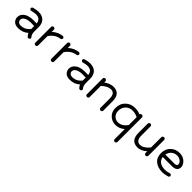

<svg xmlns="http://www.w3.org/2000/svg" viewBox="281 -1607 3007 3007"><g transform="rotate(45 1784.5 -103.5)"><path d="M171 8Q102 8 70 -26.5Q38 -61 38 -104Q38 -158 77 -194Q137 -251 258 -251Q276 -251 324 -249Q314 -344 216 -344Q177 -344 127 -329Q116 -326 105 -331.5Q94 -337 90 -348Q86 -358 92 -368.5Q98 -379 109 -383Q171 -401 216 -401Q300 -401 343.5 -355.5Q387 -310 387 -232V-138Q387 -72 417 -41Q425 -32 424 -20Q423 -8 414 -1Q406 7 393.5 6.5Q381 6 373 -2Q349 -26 338 -54Q269 8 171 8ZM325 -127V-193Q277 -195 258 -195Q162 -195 119 -154Q100 -136 100 -104Q100 -83 118.5 -66Q137 -49 171 -49Q260 -49 325 -127Z M522 -21V-372Q522 -384 531.5 -392.5Q541 -401 553 -401Q565 -401 574.5 -392.5Q584 -384 584 -372V-322Q652 -388 750 -401Q762 -402 771.5 -395Q781 -388 783 -377Q784 -365 776.5 -355.5Q769 -346 758 -344Q652 -331 584 -229V-21Q584 -9 574.5 -0.5Q565 8 553 8Q541 8 531.5 -0.5Q522 -9 522 -21Z M878 -21V-372Q878 -384 887.5 -392.5Q897 -401 909 -401Q921 -401 930.5 -392.5Q940 -384 940 -372V-322Q1008 -388 1106 -401Q1118 -402 1127.5 -395Q1137 -388 1139 -377Q1140 -365 1132.5 -355.5Q1125 -346 1114 -344Q1008 -331 940 -229V-21Q940 -9 930.5 -0.5Q921 8 909 8Q897 8 887.5 -0.5Q878 -9 878 -21Z M1313 8Q1244 8 1212 -26.5Q1180 -61 1180 -104Q1180 -158 1219 -194Q1279 -251 1400 -251Q1418 -251 1466 -249Q1456 -344 1358 -344Q1319 -344 1269 -329Q1258 -326 1247 -331.5Q1236 -337 1232 -348Q1228 -358 1234 -368.5Q1240 -379 1251 -383Q1313 -401 1358 -401Q1442 -401 1485.5 -355.5Q1529 -310 1529 -232V-138Q1529 -72 1559 -41Q1567 -32 1566 -20Q1565 -8 1556 -1Q1548 7 1535.5 6.5Q1523 6 1515 -2Q1491 -26 1480 -54Q1411 8 1313 8ZM1467 -127V-193Q1419 -195 1400 -195Q1304 -195 1261 -154Q1242 -136 1242 -104Q1242 -83 1260.5 -66Q1279 -49 1313 -49Q1402 -49 1467 -127Z M1664 -21V-372Q1664 -384 1673.5 -392.5Q1683 -401 1695 -401Q1707 -401 1716.5 -392.5Q1726 -384 1726 -372V-344Q1803 -401 1878 -401Q2027 -401 2027 -226V-21Q2027 -9 2017.5 -0.5Q2008 8 1996 8Q1984 8 1974.5 -0.5Q1965 -9 1965 -21V-226Q1965 -344 1878 -344Q1807 -344 1726 -269V-21Q1726 -9 1716.5 -0.5Q1707 8 1695 8Q1683 8 1673.5 -0.5Q1664 -9 1664 -21Z M2469 170V-56Q2403 3 2318 3Q2243 3 2187.5 -48.5Q2132 -100 2132 -186Q2132 -286 2195.5 -345.5Q2259 -405 2349 -405Q2414 -405 2469 -382Q2476 -405 2500 -405Q2512 -405 2521.5 -396.5Q2531 -388 2531 -376V170Q2531 181 2521.5 189.5Q2512 198 2500 198Q2488 198 2478.5 189.5Q2469 181 2469 170ZM2318 -54Q2406 -54 2469 -146V-319Q2416 -348 2349 -348Q2284 -348 2239 -303Q2194 -258 2194 -186Q2194 -127 2230.5 -90.5Q2267 -54 2318 -54Z M2964 -21V-59Q2889 8 2812 8Q2663 8 2663 -167V-372Q2663 -384 2672.5 -392.5Q2682 -401 2694 -401Q2706 -401 2715.5 -392.5Q2725 -384 2725 -372V-167Q2725 -49 2812 -49Q2852 -49 2892.5 -76Q2933 -103 2964 -144V-372Q2964 -384 2973.5 -392.5Q2983 -401 2995 -401Q3007 -401 3016.5 -392.5Q3026 -384 3026 -372V-21Q3026 -9 3016.5 -0.5Q3007 8 2995 8Q2983 8 2973.5 -0.5Q2964 -9 2964 -21Z M3364 8Q3260 8 3198 -44Q3136 -96 3136 -191Q3136 -284 3195.5 -342Q3255 -400 3343 -400Q3419 -400 3468 -354.5Q3517 -309 3517 -259Q3517 -167 3400 -167H3199Q3207 -109 3251 -79Q3295 -49 3364 -49Q3412 -49 3456 -65Q3467 -69 3478 -64Q3489 -59 3493 -49Q3498 -38 3492.5 -27Q3487 -16 3476 -12Q3409 8 3364 8ZM3343 -344Q3289 -344 3250 -310.5Q3211 -277 3201 -223H3400Q3455 -223 3455 -259Q3455 -289 3422 -316.5Q3389 -344 3343 -344Z"/></g></svg>

Font: Hoogli Medium
Style: Regular
Weight: 500
Designer: Anand Singh Naorem
Foundry: Brand New Type
Version: Version 1.00 b007